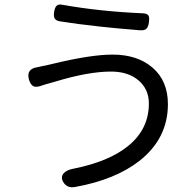

<svg xmlns="http://www.w3.org/2000/svg" viewBox="-20 -785 854 837"><path d="M256 9Q243 -13 258 -30Q272 -45 302 -50Q456 -81 539 -149Q629 -222 629 -334Q629 -396 584 -434.5Q539 -473 464 -473Q365 -473 220 -429Q205 -425 199 -423Q183 -419 162 -412Q139 -403 126 -409Q113 -415 106 -439Q94 -485 143 -492Q149 -493 161 -496Q174 -498 181 -500Q190 -502 211 -507Q376 -547 471 -547Q578 -547 644 -491Q712 -433 712 -331Q712 -181 587 -83Q481 -1 308 30Q273 37 256 9ZM592 -653H590Q479 -662 417 -669Q316 -680 241 -692Q224 -695 218.5 -704.5Q213 -714 216 -733Q219 -753 227 -760Q235 -768 253 -764Q416 -735 603 -727Q623 -726 628 -716Q632 -708 629 -686Q626 -667 618 -659.5Q610 -652 592 -653Z"/></svg>

Font: GenSenRounded JP R
Style: Regular
Weight: 400
Version: Version 1.501;PS 1;hotconv 16.6.51;makeotf.lib2.5.65220